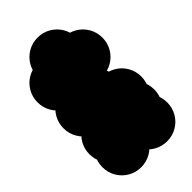

<svg xmlns="http://www.w3.org/2000/svg" viewBox="-323 -873 1047 1047"><g transform="rotate(-45 200.0 -350.0)"><path d="M-50 -50Q-50 -91 -30 -125.5Q-10 -160 24.5 -180Q59 -200 100 -200Q141 -200 175.5 -180Q210 -160 230 -125.5Q250 -91 250 -50Q250 -9 230 25.5Q210 60 175.5 80Q141 100 100 100Q59 100 24.5 80Q-10 60 -30 25.5Q-50 -9 -50 -50ZM-50 -150Q-50 -191 -30 -225.5Q-10 -260 24.5 -280Q59 -300 100 -300Q141 -300 175.5 -280Q210 -260 230 -225.5Q250 -191 250 -150Q250 -109 230 -74.5Q210 -40 175.5 -20Q141 0 100 0Q59 0 24.5 -20Q-10 -40 -30 -74.5Q-50 -109 -50 -150ZM150 -50Q150 -91 170 -125.5Q190 -160 224.5 -180Q259 -200 300 -200Q341 -200 375.5 -180Q410 -160 430 -125.5Q450 -91 450 -50Q450 -9 430 25.5Q410 60 375.5 80Q341 100 300 100Q259 100 224.5 80Q190 60 170 25.5Q150 -9 150 -50ZM150 -150Q150 -191 170 -225.5Q190 -260 224.5 -280Q259 -300 300 -300Q341 -300 375.5 -280Q410 -260 430 -225.5Q450 -191 450 -150Q450 -109 430 -74.5Q410 -40 375.5 -20Q341 0 300 0Q259 0 224.5 -20Q190 -40 170 -74.5Q150 -109 150 -150ZM150 -250Q150 -291 170 -325.5Q190 -360 224.5 -380Q259 -400 300 -400Q341 -400 375.5 -380Q410 -360 430 -325.5Q450 -291 450 -250Q450 -209 430 -174.5Q410 -140 375.5 -120Q341 -100 300 -100Q259 -100 224.5 -120Q190 -140 170 -174.5Q150 -209 150 -250ZM50 -350Q50 -391 70 -425.5Q90 -460 124.5 -480Q159 -500 200 -500Q241 -500 275.5 -480Q310 -460 330 -425.5Q350 -391 350 -350Q350 -309 330 -274.5Q310 -240 275.5 -220Q241 -200 200 -200Q159 -200 124.5 -220Q90 -240 70 -274.5Q50 -309 50 -350ZM-50 -350Q-50 -391 -30 -425.5Q-10 -460 24.5 -480Q59 -500 100 -500Q141 -500 175.5 -480Q210 -460 230 -425.5Q250 -391 250 -350Q250 -309 230 -274.5Q210 -240 175.5 -220Q141 -200 100 -200Q59 -200 24.5 -220Q-10 -240 -30 -274.5Q-50 -309 -50 -350ZM50 -150Q50 -191 70 -225.5Q90 -260 124.5 -280Q159 -300 200 -300Q241 -300 275.5 -280Q310 -260 330 -225.5Q350 -191 350 -150Q350 -109 330 -74.5Q310 -40 275.5 -20Q241 0 200 0Q159 0 124.5 -20Q90 -40 70 -74.5Q50 -109 50 -150ZM50 -650Q50 -691 70 -725.5Q90 -760 124.5 -780Q159 -800 200 -800Q241 -800 275.5 -780Q310 -760 330 -725.5Q350 -691 350 -650Q350 -609 330 -574.5Q310 -540 275.5 -520Q241 -500 200 -500Q159 -500 124.5 -520Q90 -540 70 -574.5Q50 -609 50 -650ZM-50 -550Q-50 -591 -30 -625.5Q-10 -660 24.5 -680Q59 -700 100 -700Q141 -700 175.5 -680Q210 -660 230 -625.5Q250 -591 250 -550Q250 -509 230 -474.5Q210 -440 175.5 -420Q141 -400 100 -400Q59 -400 24.5 -420Q-10 -440 -30 -474.5Q-50 -509 -50 -550ZM150 -550Q150 -591 170 -625.5Q190 -660 224.5 -680Q259 -700 300 -700Q341 -700 375.5 -680Q410 -660 430 -625.5Q450 -591 450 -550Q450 -509 430 -474.5Q410 -440 375.5 -420Q341 -400 300 -400Q259 -400 224.5 -420Q190 -440 170 -474.5Q150 -509 150 -550Z"/></g></svg>

Font: TINY 5x3
Style: Regular
Weight: 400
Designer: Jack Halten Fahnestock
Foundry: Velvetyne Type Foundry
Version: Version 1.002